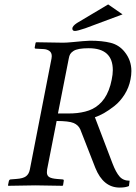

<svg xmlns="http://www.w3.org/2000/svg" viewBox="-20 -838 614 868"><path d="M381 -620Q356 -620 339 -617Q322 -614 312 -607.5Q302 -601 297.5 -593.5Q293 -586 291 -574L242 -325H290Q311 -325 329 -327Q347 -329 365 -333.5Q383 -338 398 -345.5Q413 -353 427 -365Q441 -377 452 -393Q463 -409 471.5 -430.5Q480 -452 485 -478Q490 -502 490 -521Q490 -620 381 -620ZM387 -654Q442 -654 480 -644.5Q518 -635 543 -604Q574 -566 574 -517Q574 -499 570 -479Q563 -442 543 -410.5Q523 -379 497.5 -359Q472 -339 450 -326.5Q428 -314 409 -308L489 -98Q504 -59 520.5 -40Q537 -21 566 -21L563 3Q548 10 521 10Q447 10 411 -79L343 -253Q334 -273 312.5 -282Q291 -291 236 -291L193 -72Q192 -65 192 -59Q192 -44 202.5 -37.5Q213 -31 237 -29L262 -27Q270 -27 268 -19L265 0L262 2Q172 0 140 0Q108 0 18 2L16 0L20 -19Q22 -27 29 -27L54 -29Q84 -31 97.5 -41Q111 -51 115 -72L213 -574Q214 -579 214 -584Q214 -600 203.5 -607.5Q193 -615 179 -616L142 -618Q136 -618 137 -624L141 -645L144 -647Q234 -645 265 -645Q281 -645 306.5 -647.5Q332 -650 354.5 -652Q377 -654 387 -654ZM319 -698Q307 -698 307 -709Q307 -720 328 -734L469 -818L534 -773L365 -710Q329 -698 319 -698Z"/></svg>

Font: Linux Libertine O
Style: Italic
Weight: 400
Italic angle: -12°
Designer: Philipp H. Poll
Foundry: Philipp H. Poll
Version: Version 5.1.6